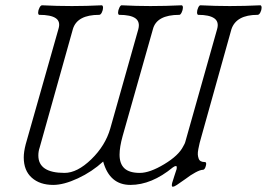

<svg xmlns="http://www.w3.org/2000/svg" viewBox="-20 -686 1009 726"><path d="M632.8 20Q627.9 20 630.9 5.9Q633.3 -3.4 639.4 -21Q645.5 -38.6 647.9 -46.9Q649.4 -58.1 646 -58.1Q640.1 -58.1 633.8 -53.2Q553.2 13.2 473.1 13.2Q394.5 13.2 370.1 -75.2Q328.1 -36.6 274.7 -11.7Q221.2 13.2 181.2 13.2Q130.9 13.2 100.3 -13.9Q69.8 -41 69.8 -90.8Q69.8 -111.8 77.1 -140.1L201.2 -577.1Q209.5 -604.5 190.9 -617.2Q172.4 -629.9 127.9 -629.9Q124 -631.3 124.3 -639.4Q124.5 -647.5 129.2 -656.7Q133.8 -666 139.2 -666Q194.8 -663.1 252 -663.1Q306.6 -663.1 365.2 -666Q369.6 -664.6 369.6 -656.5Q369.6 -648.4 365.2 -639.2Q360.8 -629.9 355 -629.9Q272.5 -629.9 255.9 -577.1L129.9 -127.9Q125 -113.8 125 -98.1Q125 -32.2 224.1 -32.2Q272 -32.2 325.2 -83.7Q378.4 -135.3 397 -200.2L502.9 -575.2Q510.3 -603.5 492.2 -616.7Q474.1 -629.9 430.2 -629.9Q426.3 -631.3 426.5 -639.4Q426.8 -647.5 431.2 -656.7Q435.5 -666 439.9 -666Q495.6 -663.1 548.8 -663.1Q606.9 -663.1 667 -666Q671.9 -664.6 671.6 -656.5Q671.4 -648.4 667 -639.2Q662.6 -629.9 658.2 -629.9Q571.8 -629.9 558.1 -575.2L443.8 -171.9Q432.1 -129.9 432.1 -101.1Q432.1 -66.9 450.4 -49.6Q468.8 -32.2 508.8 -32.2Q546.4 -32.2 601.1 -65.2Q655.8 -98.1 672.9 -132.8Q679.2 -143.6 680.2 -147.9L800.8 -575.2Q809.1 -603.5 790.3 -616.7Q771.5 -629.9 729 -629.9Q725.1 -631.3 725.1 -639.4Q725.1 -647.5 729.2 -656.7Q733.4 -666 737.8 -666Q794.9 -663.1 849.1 -663.1Q904.8 -663.1 964.8 -666Q969.2 -664.6 969.2 -656.5Q969.2 -648.4 964.6 -639.2Q960 -629.9 954.1 -629.9Q873 -629.9 855 -575.2L742.2 -171.9Q737.3 -155.3 734.9 -145.5Q732.4 -135.7 730 -122.6Q727.5 -109.4 728 -101.8Q728.5 -94.2 731 -86.9Q733.4 -79.6 739.3 -76.4Q745.1 -73.2 754.9 -73.2Q762.2 -73.2 758.3 -58.6Q754.4 -43.9 747.1 -43.9Q737.3 -43.9 718.8 -33.9Q700.2 -23.9 682.1 -9.8Q663.6 2.4 648.9 13.2Q639.2 20 632.8 20Z"/></svg>

Font: Junicode SmCond Light
Style: Italic
Weight: 300
Width: 4
Italic angle: -11°
Designer: Peter S. Baker
Version: Version 2.206